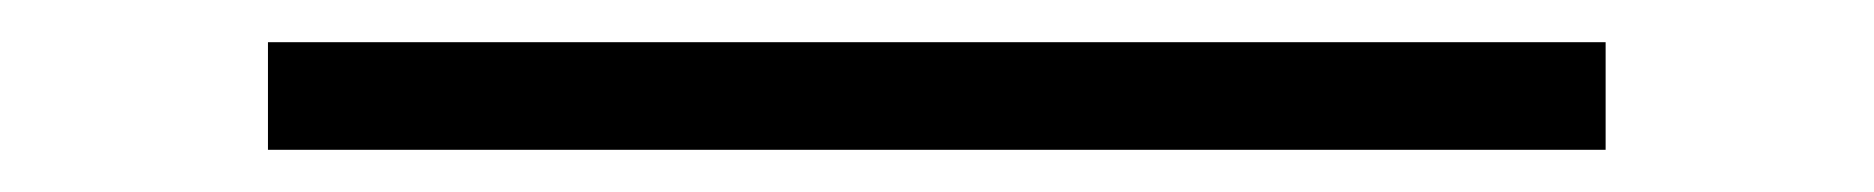

<svg xmlns="http://www.w3.org/2000/svg" viewBox="-20 59 888 91"><path d="M107 130V79H741V130Z"/></svg>

Font: Lexend Peta ExtraLight
Style: Regular
Weight: 250
Version: Version 1.007